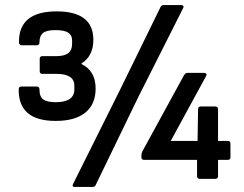

<svg xmlns="http://www.w3.org/2000/svg" viewBox="-20 -707 965 759"><path d="M200 -229Q52 -229 54 -354Q54 -365 65 -365H125Q136 -365 136 -354Q136 -324 151.5 -313.5Q167 -303 200 -303Q274 -303 274 -354V-368Q274 -415 203 -415H148Q137 -415 137 -425V-475Q137 -485 148 -485H201Q235 -485 250 -497Q265 -509 265 -534V-548Q265 -568 249.5 -578Q234 -588 199 -588Q164 -588 150 -576.5Q136 -565 136 -539Q136 -528 125 -528H66Q56 -528 55 -539Q53 -662 204 -662Q349 -662 349 -550Q349 -485 302 -456V-454Q358 -427 358 -357Q358 -295 317.5 -262Q277 -229 200 -229ZM276 32Q263 32 269 20L454 -351L615 -680Q619 -687 627 -687H697Q702 -687 704.5 -683.5Q707 -680 704 -675L527 -324L358 25Q355 32 346 32ZM770 0Q759 0 759 -11V-75H550Q539 -75 539 -85V-92Q539 -101 543 -109L707 -409Q713 -419 721 -419H786Q793 -419 795.5 -415Q798 -411 794 -405L655 -150H761L763 -275Q763 -286 773 -286H831Q842 -286 842 -275V-150H880Q891 -150 891 -139V-85Q891 -75 880 -75H842V-11Q842 0 831 0Z"/></svg>

Font: Sofia Sans SemiBold
Style: Regular
Weight: 600
Designer: Botio Nikoltchev, Ani Petrova
Foundry: lettersoup
Version: Version 4.101; ttfautohint (v1.8.4.7-5d5b)